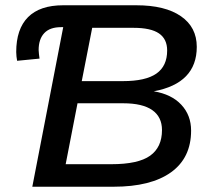

<svg xmlns="http://www.w3.org/2000/svg" viewBox="-20 -708 792 728"><path d="M704.6 -212.9Q704.6 -109.4 628.4 -54.7Q552.2 0 410.6 0H102.5L219.7 -605H211.4Q168.9 -605 147.7 -582.3Q126.5 -559.6 126.5 -518.1Q127 -510.7 127.7 -502.9Q128.4 -495.1 129.9 -485.8L44.9 -477.5Q43.5 -485.4 42.5 -493.7Q41.5 -502 41.5 -510.7Q41.5 -598.1 86.4 -643.1Q131.3 -688 219.2 -688H497.1Q606 -688 666 -646.5Q726.1 -605 726.1 -530.3Q726.1 -392.1 563 -361.8Q630.4 -350.6 667.5 -310.8Q704.6 -271 704.6 -212.9ZM290 -400.4H445.8Q532.2 -400.4 573 -429Q613.8 -457.5 613.8 -516.6Q613.8 -560.1 582.8 -581.3Q551.8 -602.5 486.3 -602.5H329.6ZM229 -85.4H401.9Q504.4 -85.4 549.3 -117.7Q594.2 -149.9 594.2 -214.8Q594.2 -264.6 557.4 -290.5Q520.5 -316.4 446.8 -316.4H273.9Z"/></svg>

Font: Arimo Medium
Style: Italic
Weight: 500
Italic angle: -12°
Designer: Steve Matteson
Foundry: Monotype Imaging Inc.
Version: Version 1.33